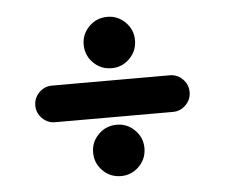

<svg xmlns="http://www.w3.org/2000/svg" viewBox="-42 -639 727 585"><g transform="rotate(-5 322.0 -346.5)"><path d="M227 -512Q227 -544 250 -567Q273 -590 306 -590Q338 -590 361 -567Q384 -544 384 -512Q384 -479 361 -456Q338 -433 306 -433Q273 -433 250 -456Q227 -479 227 -512ZM480 -396Q503 -396 519.5 -379.5Q536 -363 536 -340Q536 -317 519.5 -300.5Q503 -284 480 -284H120Q97 -284 80.5 -300.5Q64 -317 64 -340Q64 -363 80.5 -379.5Q97 -396 120 -396ZM227 -182Q227 -214 250 -237Q273 -260 306 -260Q338 -260 361 -237Q384 -214 384 -182Q384 -149 361 -126Q338 -103 306 -103Q273 -103 250 -126Q227 -149 227 -182Z"/></g></svg>

Font: Tsukimi Rounded
Style: Bold
Weight: 700
Designer: Takashi Funayama
Foundry: Takashi Funayama
Version: Version 1.032; ttfautohint (v1.8.3)